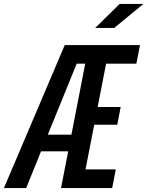

<svg xmlns="http://www.w3.org/2000/svg" viewBox="-48 -960 752 980"><path d="M263.5 0H524.5L543 -95.5H388.5L433 -323.5H550.5L568 -414H450.5L493.5 -635H648L666.5 -730H282.5L-28 0H85.5L161.5 -187.5H300ZM438 -817.5 563 -940H684L535 -817.5ZM196 -272.5 343.5 -635H387L316.5 -272.5Z"/></svg>

Font: Monaspace Neon Medium
Style: Italic
Weight: 500
Italic angle: -11°
Designer: Riley Cran & the Lettermatic Team
Foundry: Lettermatic
Version: Version 1.200 (Monaspace Neon)